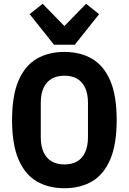

<svg xmlns="http://www.w3.org/2000/svg" viewBox="-20 -985 682 1017"><path d="M321 12Q237 12 175 -24Q113 -60 78.5 -139.5Q44 -219 44 -349Q44 -480 78.5 -559Q113 -638 175 -674Q237 -710 321 -710Q405 -710 467 -674Q529 -638 563.5 -559Q598 -480 598 -349Q598 -219 563.5 -139.5Q529 -60 467 -24Q405 12 321 12ZM321 -114Q361 -114 388.5 -130Q416 -146 431 -178.5Q446 -211 446 -258V-440Q446 -488 431 -520Q416 -552 388.5 -568Q361 -584 321 -584Q282 -584 254 -568Q226 -552 211 -520Q196 -488 196 -440V-258Q196 -211 211 -178.5Q226 -146 254 -130Q282 -114 321 -114ZM376 -748H266L137 -910L206 -965L321 -847L436 -965L505 -910Z"/></svg>

Font: IBM Plex Sans Condensed
Style: Bold
Weight: 700
Width: 3
Designer: Mike Abbink, Paul van der Laan, Pieter van Rosmalen
Foundry: Bold Monday
Version: Version 3.201